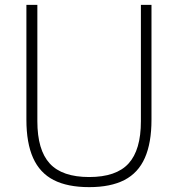

<svg xmlns="http://www.w3.org/2000/svg" viewBox="-20 -760 732 789"><path d="M346.5 9Q257.5 9 200.5 -20.2Q143.5 -49.5 116 -111Q88.5 -172.5 88.5 -268V-740H133.5V-262Q133.5 -143.5 184.5 -88Q235.5 -32.5 346.5 -32.5Q457.5 -32.5 508.2 -88Q559 -143.5 559 -262V-740H602.5V-268Q602.5 -172.5 575.2 -111Q548 -49.5 491.2 -20.2Q434.5 9 346.5 9Z"/></svg>

Font: Encode Sans Condensed Thin ExtraLight
Style: Regular
Weight: 250
Version: Version 3.002